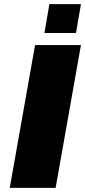

<svg xmlns="http://www.w3.org/2000/svg" viewBox="-20 -905 410 925"><path d="M27 0 149 -688H370L248 0ZM194 -746 218 -885H370L346 -746Z"/></svg>

Font: Archivo SemiBold Black
Style: Italic
Weight: 900
Italic angle: -10°
Version: Version 2.001